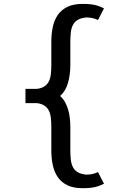

<svg xmlns="http://www.w3.org/2000/svg" viewBox="-20 -780 689 1010"><path d="M114 -312.5H175Q199.5 -316 214.2 -326Q229 -336 237 -352Q245 -368 247.5 -390.2Q250 -412.5 250 -440V-559.5Q250 -602 257.8 -638.5Q265.5 -675 284.5 -702Q303.5 -729 335.2 -744.2Q367 -759.5 415 -759.5Q438 -759.5 454.2 -757.8Q470.5 -756 483.2 -752.8Q496 -749.5 506.2 -745.2Q516.5 -741 527 -736L495.5 -674.5Q486 -680 469.8 -684Q453.5 -688 441 -688H433Q429 -688 425 -687Q400.5 -683.5 385.8 -673.5Q371 -663.5 363 -647.5Q355 -631.5 352.5 -609.2Q350 -587 350 -559.5V-440Q350 -388 338 -345Q326 -302 296.5 -275Q311.5 -261.5 321.5 -243.8Q331.5 -226 338 -204.8Q344.5 -183.5 347.2 -159.5Q350 -135.5 350 -110V10Q350 37.5 352.5 59.8Q355 82 363 98Q371 114 385.8 124Q400.5 134 425 137.5Q429 138.5 433 138.5H441Q453.5 138.5 469.8 134.5Q486 130.5 495.5 125L527 186.5Q516.5 191.5 506.2 195.8Q496 200 483.2 203.2Q470.5 206.5 454.2 208.2Q438 210 415 210Q367 210 335.2 194.8Q303.5 179.5 284.5 152.5Q265.5 125.5 257.8 89Q250 52.5 250 10V-110Q250 -137.5 247.5 -159.8Q245 -182 237 -198Q229 -214 214.2 -224Q199.5 -234 175 -237.5H114Z"/></svg>

Font: B612
Style: Regular
Weight: 400
Designer: Nicolas Chauveau, Thomas Paillot, Jonathan Favre-Lamarine, Jean-Luc Vinot
Foundry: AIRBUS
Version: Version 1.008